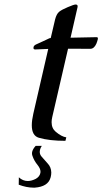

<svg xmlns="http://www.w3.org/2000/svg" viewBox="-20 -632 459 861"><path d="M140.1 22H167.5Q161.1 31.7 159.2 40.5Q158.2 44.9 158.2 48.8Q158.2 61 167 70.8Q178.2 84 193.4 100.6Q209.5 117.2 210 141.6Q210 150.9 207.5 161.6Q207 163.1 206.5 165Q195.3 205.1 135.7 209.5Q133.3 209.5 130.9 209.5Q99.1 209.5 64 196.3L64.5 163.1Q82.5 179.7 104.5 179.7Q121.6 179.7 140.6 169.9Q157.7 160.2 161.1 143.6Q161.6 140.6 161.6 137.7Q161.6 124.5 148.9 108.4Q132.8 88.9 125.5 66.9Q122.1 57.6 124.5 47.9Q127.9 35.2 140.1 22ZM137.7 -410.2Q128.4 -410.2 130.4 -419.9V-420.9Q132.3 -428.7 142.6 -433.1Q153.3 -437.5 174.8 -447.8Q196.8 -458 200.7 -460Q205.1 -461.9 207.5 -461.4L227.1 -544.9Q233.4 -569.3 245.1 -579.1Q257.3 -588.9 284.2 -600.1Q311.5 -611.8 319.3 -611.8Q330.6 -611.8 327.6 -599.1L296.4 -462.9L413.6 -465.3Q418.9 -465.3 418.9 -459.5Q418.9 -457.5 418.5 -455.6Q416 -445.8 412.1 -436Q401.9 -413.1 384.8 -413.1L285.2 -413.6L214.4 -107.4Q211.4 -94.7 211.4 -84Q211.4 -56.6 230 -41Q256.3 -19 277.3 -16.1L273.4 -0.5Q200.7 -0.5 154.3 -14.2Q122.6 -23.4 122.6 -70.3Q122.6 -92.3 129.4 -122.1L196.3 -412.6Z"/></svg>

Font: Caudex
Style: Italic
Weight: 400
Italic angle: -13°
Version: Version 1.04